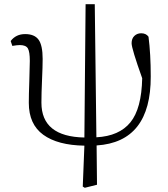

<svg xmlns="http://www.w3.org/2000/svg" viewBox="-20 -685 806 921"><path d="M434.6 -665 442.4 -26.4Q551.8 -32.2 605.5 -98.1Q659.2 -164.1 662.1 -309.6Q611.3 -452.1 611.3 -477.5Q611.3 -500 624.5 -512.7Q637.7 -525.4 657.2 -525.4Q680.7 -525.4 692.4 -508.8Q703.1 -425.8 703.1 -318.4Q704.1 -3.9 443.4 12.7L445.3 201.2L386.7 215.8L377 210L384.8 13.7Q256.8 11.7 187.5 -38.6Q118.2 -88.9 118.2 -191.4Q118.2 -229.5 120.6 -296.9Q123 -364.3 123 -392.6Q123 -436.5 113.8 -452.6Q104.5 -468.8 75.2 -468.8Q62.5 -468.8 39.1 -464.8L31.2 -488.3Q56.6 -521.5 100.6 -521.5Q145.5 -521.5 165 -494.6Q184.6 -467.8 184.6 -402.3Q184.6 -366.2 181.6 -301.3Q178.7 -236.3 178.7 -192.4Q178.7 -29.3 384.8 -25.4L390.6 -665Z"/></svg>

Font: GenYoMin TW TTF Light
Style: Regular
Weight: 300
Version: Version 1.300